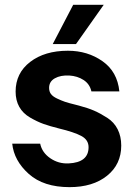

<svg xmlns="http://www.w3.org/2000/svg" viewBox="-20 -770 531 798"><path d="M284.2 -750H411.1L295.9 -586.9H199.2ZM269 7.8Q161.1 7.8 99.6 -47.1Q38.1 -102.1 30.8 -172.9H147Q154.8 -135.7 189 -112.3Q223.1 -88.9 265.1 -90.8Q348.1 -94.7 348.1 -158.2Q348.1 -189 317.6 -205.1Q287.1 -221.2 226.1 -235.8Q187 -245.6 160.9 -254.9Q134.8 -264.2 105 -281.5Q75.2 -298.8 60.1 -325.9Q44.9 -353 44.9 -389.2Q44.9 -466.3 105.5 -512.7Q166 -559.1 262.2 -559.1Q344.2 -559.1 406 -515.6Q467.8 -472.2 476.1 -390.1H359.9Q353 -420.9 327.4 -437.5Q301.8 -454.1 268.1 -456.1Q231.9 -458 208 -444.6Q184.1 -431.2 184.1 -404.8Q184.1 -389.6 191.7 -379.4Q199.2 -369.1 217 -360.6Q234.9 -352.1 250 -346.9Q265.1 -341.8 293 -335Q302.7 -332 308.1 -331.1Q345.2 -321.3 371.1 -310.1Q397 -298.8 425.5 -280.5Q454.1 -262.2 469 -232.7Q483.9 -203.1 483.9 -165Q483.9 -86.9 425 -39.6Q366.2 7.8 269 7.8Z"/></svg>

Font: Oakes Grotesk
Style: SemiBold
Weight: 600
Designer: Samuel Oakes
Foundry: Samuel Oakes
Version: Version 1.0 | wf-rip DC20170320